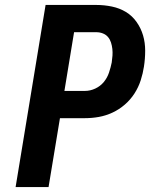

<svg xmlns="http://www.w3.org/2000/svg" viewBox="-20 -755 640 775"><path d="M43 0 164 -735H369Q401 -735 432 -728.5Q463 -722 488.5 -706.5Q514 -691 531.5 -666Q549 -641 557.5 -612Q566 -583 566 -550.5Q566 -518 561 -486Q557 -459 548 -431Q539 -403 523 -378Q507 -353 484 -333Q461 -313 434 -300.5Q407 -288 379 -283Q351 -278 323 -278H222L176 0ZM323 -388Q344 -388 364.5 -397.5Q385 -407 399 -424Q413 -441 420 -462Q427 -483 431 -503Q433 -517 434 -530.5Q435 -544 433.5 -557.5Q432 -571 428 -583.5Q424 -596 416 -605.5Q408 -615 395.5 -620Q383 -625 369 -625H279L240 -388Z"/></svg>

Font: Iosevka Curly XBdEx
Style: Italic
Weight: 800
Width: 7
Italic angle: -9°
Monospace: yes
Designer: Belleve Invis
Foundry: Belleve Invis
Version: Version 11.1.0; ttfautohint (v1.8.3)